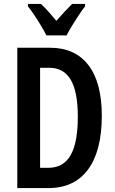

<svg xmlns="http://www.w3.org/2000/svg" viewBox="-20 -957 583 977"><path d="M498 -368Q498 -189 428 -94.5Q358 0 227 0H68V-714H235Q362 -714 430 -625.5Q498 -537 498 -368ZM376 -363Q376 -490 340 -551Q304 -612 232 -612H184V-103H225Q303 -103 339.5 -167.5Q376 -232 376 -363ZM216 -777Q206 -797 190 -824Q174 -851 156 -878Q138 -905 122 -925V-937H188Q206 -921 226 -898.5Q246 -876 267 -851Q291 -879 308.5 -897.5Q326 -916 347 -937H413V-925Q398 -906 380.5 -879.5Q363 -853 346.5 -826Q330 -799 319 -777Z"/></svg>

Font: Noto Sans Khmer UI ExtraCondensed SemiBold
Style: Regular
Weight: 600
Width: 2
Designer: Danh Hong and the Monotype Design Team
Foundry: Monotype Imaging Inc.
Version: Version 2.002; ttfautohint (v1.8.4.7-5d5b)